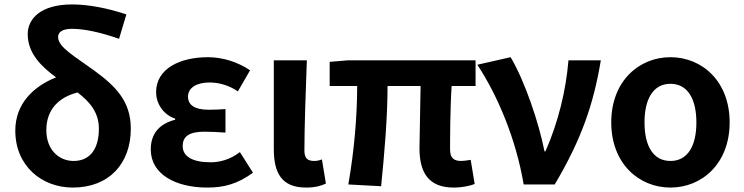

<svg xmlns="http://www.w3.org/2000/svg" viewBox="-20 -832 3354 866"><path d="M308 14C472 14 570 -94 570 -252C570 -376 501 -444 402 -516C317 -578 242 -619 242 -665C242 -686 260 -702 304 -702C361 -702 434 -686 517 -657L550 -767C469 -794 382 -812 305 -812C167 -812 105 -750 105 -678C105 -592 166 -532 233 -483C132 -443 49 -365 49 -243C49 -82 170 14 308 14ZM330 -415C386 -372 426 -324 426 -252C426 -155 382 -106 312 -106C246 -106 189 -156 189 -245C189 -336 243 -393 330 -415Z M915 14C988 14 1050 -1 1121 -53L1062 -146C1017 -111 969 -100 930 -100C849 -100 804 -126 804 -173C804 -219 836 -238 903 -238C933 -238 964 -236 997 -234V-340C971 -338 944 -337 921 -337C859 -337 828 -358 828 -396C828 -437 868 -460 925 -460C970 -460 1014 -446 1053 -420L1108 -515C1053 -552 985 -574 918 -574C794 -574 684 -524 684 -416C684 -369 713 -316 770 -297V-292C705 -275 660 -235 660 -158C660 -46 772 14 915 14Z M1360 14C1403 14 1428 6 1450 -4L1432 -113C1420 -108 1407 -106 1398 -106C1368 -106 1353 -117 1353 -153C1353 -258 1359 -423 1364 -560H1215V-159C1215 -54 1249 14 1360 14Z M2026 14C2066 14 2100 6 2121 -2L2103 -111C2085 -108 2071 -106 2061 -106C2028 -106 2010 -118 2010 -158C2010 -191 2010 -337 2017 -444H2125V-560H1550L1467 -553V-444H1591C1591 -312 1578 -152 1551 0L1699 8C1714 -141 1728 -303 1728 -444H1877C1876 -342 1872 -204 1872 -164C1872 -55 1912 14 2026 14Z M2342 0H2482C2603 -204 2657 -362 2690 -560H2544C2533 -425 2498 -280 2440 -149H2436C2411 -277 2347 -467 2283 -574L2133 -540C2224 -402 2307 -207 2342 0Z M3004 14C3146 14 3271 -94 3271 -280C3271 -466 3146 -574 3004 -574C2862 -574 2737 -466 2737 -280C2737 -94 2862 14 3004 14ZM3004 -106C2926 -106 2887 -174 2887 -280C2887 -385 2926 -454 3004 -454C3082 -454 3121 -385 3121 -280C3121 -174 3082 -106 3004 -106Z"/></svg>

Font: Noto Sans JP
Style: Bold
Weight: 700
Designer: Ryoko NISHIZUKA 西塚涼子 (kana, bopomofo & ideographs); Paul D. Hunt (Latin, Greek & Cyrillic); Sandoll Communications 산돌커뮤니
Foundry: Adobe
Version: Version 2.004;hotconv 1.0.118;makeotfexe 2.5.65603